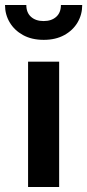

<svg xmlns="http://www.w3.org/2000/svg" viewBox="-54 -746 348 766"><path d="M58 0V-500H182V0ZM120.5 -587Q72.5 -587 38 -606Q3.5 -625 -15.2 -656.5Q-34 -688 -34 -726H51Q51 -695.5 69.8 -678.8Q88.5 -662 120 -662Q151.5 -662 170.2 -678.8Q189 -695.5 189 -726H274Q274 -688 255.5 -656.5Q237 -625 202.5 -606Q168 -587 120.5 -587Z"/></svg>

Font: Cabin Resolve
Style: Bold-Resolve
Weight: 700
Designer: Pablo Impallari
Foundry: Pablo Impallari. http://www.impallari.com Igino Marini. http://www.ikern.com
Version: Version 3.001